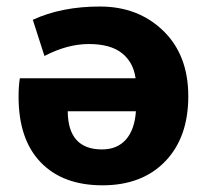

<svg xmlns="http://www.w3.org/2000/svg" viewBox="-20 -550 619 580"><path d="M36.1 -257.8Q36.1 -290 40 -313.5H389.6Q382.8 -362.3 348.1 -389.6Q313.5 -417 248.5 -417Q183.6 -417 114.3 -380.9L79.1 -490.2Q166 -530.3 281.7 -530.3Q397.5 -530.3 473.1 -457Q548.8 -383.8 548.8 -259.3Q548.8 -134.8 479 -62.5Q409.2 9.8 289.6 9.8Q169.9 9.8 103 -59.6Q36.1 -128.9 36.1 -257.8ZM184.6 -213.9Q185.5 -98.6 288.1 -98.6Q334 -98.6 360.4 -128.4Q386.7 -158.2 390.6 -213.9Z"/></svg>

Font: GenEi M Gothic v2 Heavy
Style: Regular
Weight: 800
Version: Version 2.0